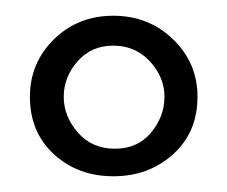

<svg xmlns="http://www.w3.org/2000/svg" viewBox="-20 -722 289 244"><path d="M231 -599Q231 -554 200 -526Q169 -498 124 -498Q79 -498 48.5 -526Q18 -554 18 -599Q18 -642 48.5 -672Q79 -702 124 -702Q169 -702 200 -672Q231 -642 231 -599ZM189 -599Q189 -624 170.5 -644Q152 -664 124 -664Q96 -664 78.5 -644Q61 -624 61 -599Q61 -574 79 -553.5Q97 -533 126 -533Q155 -533 172 -553.5Q189 -574 189 -599Z"/></svg>

Font: Palanquin ExtraLight
Style: Regular
Weight: 275
Designer: Pria Ravichandran
Version: Version 1.001